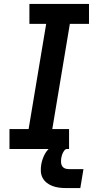

<svg xmlns="http://www.w3.org/2000/svg" viewBox="-20 -755 490 973"><path d="M28 0V-101H125L214 -634H129V-735H431V-634H334L245 -101H330V0ZM312 198Q294 198 277 195.5Q260 193 244.5 187Q229 181 216 170.5Q203 160 195.5 145.5Q188 131 187 113.5Q186 96 189 79Q193 55 204 32Q215 9 234.5 -7.5Q254 -24 278 -31Q302 -38 326 -38L320 0Q312 0 307 6.5Q302 13 298.5 20Q295 27 293 34.5Q291 42 290 49Q289 59 289.5 69Q290 79 295 87Q300 95 309 98.5Q318 102 328 102H403L387 198Z"/></svg>

Font: Iosevka Etoile Oblique
Style: Bold
Weight: 700
Italic angle: -9°
Designer: Belleve Invis
Foundry: Belleve Invis
Version: Version 15.5.2; ttfautohint (v1.8.4)